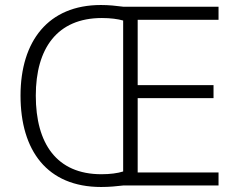

<svg xmlns="http://www.w3.org/2000/svg" viewBox="-20 -741 954 767"><path d="M383 -721C173 -721 62 -577 62 -359C62 -140 168 6 384 6C417 6 446 3 472 0H853V-52H530V-349H833V-401H530V-662H853V-714H474C442 -718 416 -721 383 -721ZM387 -669C422 -669 451 -665 472 -659V-56C450 -49 420 -45 385 -45C206 -45 123 -168 123 -359C123 -547 208 -669 387 -669Z"/></svg>

Font: Noto Sans Kannada Light
Style: Regular
Weight: 300
Designer: Jelle Bosma - Monotype Design Team
Foundry: Monotype Imaging Inc.
Version: Version 2.005